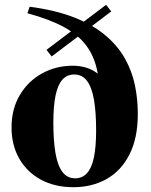

<svg xmlns="http://www.w3.org/2000/svg" viewBox="-20 -766 628 799"><path d="M285.5 13Q208.5 13 150.8 -18Q93 -49 60.5 -105.2Q28 -161.5 28 -235.5Q28 -312 62.2 -370Q96.5 -428 154.5 -460.2Q212.5 -492.5 283.5 -492.5Q312.5 -492.5 339.5 -484.2Q366.5 -476 388.8 -457.8Q411 -439.5 425.2 -410.2Q439.5 -381 442.5 -339L396.5 -345.5Q396 -420.5 383.2 -477.5Q370.5 -534.5 338.2 -577.5Q306 -620.5 246.8 -653Q187.5 -685.5 94 -711L103.5 -738Q212.5 -723.5 290.2 -692.8Q368 -662 419.2 -618.5Q470.5 -575 500 -522.2Q529.5 -469.5 541.5 -411.2Q553.5 -353 553.5 -292.5Q553.5 -191.5 518.8 -123.2Q484 -55 423.5 -21Q363 13 285.5 13ZM292.5 -24Q322 -24 341.5 -44.8Q361 -65.5 370.5 -109.5Q380 -153.5 380 -224Q380 -299.5 371 -351.2Q362 -403 342 -429.5Q322 -456 289 -456Q259.5 -456 240.2 -435.2Q221 -414.5 211.5 -370.2Q202 -326 202 -255.5Q202 -180 211 -128.2Q220 -76.5 240 -50.2Q260 -24 292.5 -24ZM195 -531 173.5 -558.5 421.5 -746 443 -718.5Z"/></svg>

Font: Newsreader 60pt
Style: Bold
Weight: 700
Designer: Hugues Gentile
Foundry: Production Type
Version: Version 1.003